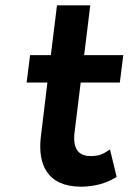

<svg xmlns="http://www.w3.org/2000/svg" viewBox="-20 -688 489 721"><path d="M418 -24 393 -127C381 -119 363 -105 338 -103C333 -102 327 -102 320 -102C272 -102 253 -133 260 -191L283 -378H430L443 -481H296L319 -668H194L171 -481H93L80 -378H158L133 -171C122 -70 158 13 284 13C355 13 400 -12 418 -24Z"/></svg>

Font: Bluebird
Style: Obl
Weight: 400
Designer: Jasper
Foundry: Cannot Into Space Fonts
Version: Version 0.98